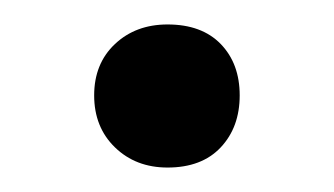

<svg xmlns="http://www.w3.org/2000/svg" viewBox="-20 -345 273 157"><path d="M117 -208Q91 -208 74 -224.5Q57 -241 57 -267Q57 -293 74 -309Q91 -325 117 -325Q145 -325 160.5 -309Q176 -293 176 -267Q176 -241 160.5 -224.5Q145 -208 117 -208Z"/></svg>

Font: Nunito Medium
Style: Regular
Weight: 500
Designer: Vernon Adams
Foundry: Vernon Adams
Version: Version 3.602